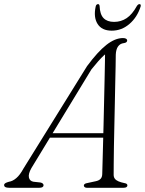

<svg xmlns="http://www.w3.org/2000/svg" viewBox="-48 -888 686 908"><path d="M100.5 -93Q85 -65.5 88.8 -48.5Q92.5 -31.5 110.5 -28.5L143 -25Q150.5 -23.5 154.2 -20Q158 -16.5 158 -12Q158 -6.5 153 -3.2Q148 0 138.5 0H-5.5Q-17 0 -22.8 -3.2Q-28.5 -6.5 -28.5 -13Q-28.5 -18.5 -22.5 -22Q-16.5 -25.5 -5.5 -28.5Q12 -31 29.2 -45.8Q46.5 -60.5 63 -91L363.5 -575Q414.5 -644 455.5 -676Q496.5 -708 533.5 -708Q543.5 -708 548.5 -704.8Q553.5 -701.5 553.5 -696.5Q553.5 -692 549.5 -688.5Q545.5 -685 537 -684Q520 -682 510.2 -668.2Q500.5 -654.5 499.5 -629Q499.5 -610.5 498.8 -575.5Q498 -540.5 497 -494.2Q496 -448 495 -396.5Q494 -345 492.8 -293.2Q491.5 -241.5 490.8 -195.5Q490 -149.5 489.8 -114.5Q489.5 -79.5 489.5 -61.5Q489.5 -50.5 495 -43Q500.5 -35.5 512 -30.5Q523.5 -25.5 541 -22Q554.5 -20 554.5 -11Q554.5 -6.5 550.2 -3.2Q546 0 536.5 0H362Q356.5 0 352.5 -3Q348.5 -6 348.5 -10.5Q348.5 -14.5 352 -17.5Q355.5 -20.5 361 -21.5L405 -31Q419.5 -34 427.2 -41.8Q435 -49.5 435.5 -64.5Q436 -83 437 -118.5Q438 -154 439.2 -200.8Q440.5 -247.5 441.8 -300Q443 -352.5 444.2 -405.2Q445.5 -458 446.5 -505.5Q447.5 -553 448.2 -590Q449 -627 449 -647L460.5 -641Q454 -636 442.8 -625.5Q431.5 -615 417 -598.8Q402.5 -582.5 384.5 -560ZM172 -237 185 -258H465L462.5 -237ZM491.5 -784.5Q524.5 -784.5 551 -802.2Q577.5 -820 599.5 -860Q603 -865 606 -866.8Q609 -868.5 611.5 -868.5Q615.5 -868.5 617 -865.8Q618.5 -863 617 -857Q601 -806.5 564.2 -774.8Q527.5 -743 480.5 -743Q433.5 -743 413.5 -774.8Q393.5 -806.5 404.5 -857Q405.5 -863 408.8 -865.8Q412 -868.5 415.5 -868.5Q418.5 -868.5 420.2 -866.8Q422 -865 423 -860Q424.5 -820 441.8 -802.2Q459 -784.5 491.5 -784.5Z"/></svg>

Font: Fraunces ExtraLight
Style: Italic
Weight: 250
Italic angle: -16°
Version: Version 1.000;[b76b70a41]